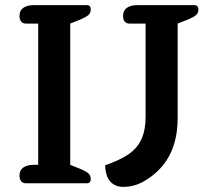

<svg xmlns="http://www.w3.org/2000/svg" viewBox="-20 -715 831 749"><path d="M56 -30Q56 -51 71 -61.5Q86 -72 112 -72H129V-623H81Q69 -623 62.5 -631Q56 -639 56 -653Q56 -674 71 -684.5Q86 -695 111 -695H317Q327 -695 330.5 -690.5Q334 -686 334 -678Q334 -665 325.5 -657Q317 -649 296 -640L254 -623V-72L296 -55Q317 -46 325.5 -38Q334 -30 334 -17Q334 -9 330.5 -4.5Q327 0 317 0H81Q69 0 62.5 -8Q56 -16 56 -30ZM390 -70Q447 -90 481 -113Q515 -136 531.5 -171.5Q548 -207 548 -261V-623H485Q473 -623 466.5 -631Q460 -639 460 -653Q460 -674 475 -684.5Q490 -695 515 -695H737Q754 -695 754 -678Q754 -665 745.5 -657Q737 -649 716 -640L673 -623V-253Q673 -84 542 -8Q504 14 460 14Q430 14 411 -6Q392 -26 390 -70Z"/></svg>

Font: Maitree SemiBold
Style: Regular
Weight: 600
Designer: CadsonDemak Team
Foundry: CadsonDemak
Version: Version 1.001